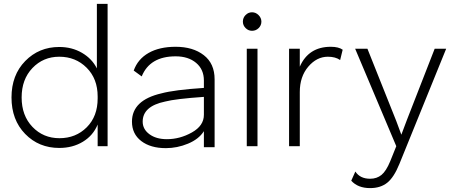

<svg xmlns="http://www.w3.org/2000/svg" viewBox="-20 -750 2324 985"><path d="M532 -730V0H481V-111Q458 -55 405.5 -23Q353 9 284 9Q179 9 109 -63Q39 -135 39 -250Q39 -365 109.5 -437Q180 -509 284 -509Q349 -509 400.5 -479Q452 -449 477 -399V-730ZM285 -41Q369 -41 425 -97Q481 -153 481 -245V-255Q481 -346 424.5 -402.5Q368 -459 284 -459Q202 -459 146.5 -401Q91 -343 91 -250Q91 -157 146.5 -99Q202 -41 285 -41Z M881 -510Q970 -510 1025.5 -467Q1081 -424 1081 -343V-87V5H1026V-77Q1000 -36 944.5 -13Q889 10 831 10Q752 10 704.5 -26.5Q657 -63 657 -126Q657 -236 808 -271Q874 -289 1026 -299V-337Q1026 -394 986 -427.5Q946 -461 881 -461Q749 -461 707 -358L666 -388Q687 -447 742.5 -478.5Q798 -510 881 -510ZM712 -126Q712 -87 746.5 -61.5Q781 -36 836 -36Q903 -36 964.5 -70.5Q1026 -105 1026 -161V-253Q881 -243 827 -229Q712 -205 712 -126Z M1273 -592Q1254 -592 1240 -606Q1226 -620 1226 -639Q1226 -659 1240 -673Q1254 -687 1273 -687Q1292 -687 1306.5 -672.5Q1321 -658 1321 -639Q1321 -620 1307 -606Q1293 -592 1273 -592ZM1246 0V-500H1301V0Z M1677 -510Q1717 -510 1738 -495L1725 -442Q1701 -459 1662 -459Q1605 -459 1561.5 -408Q1518 -357 1518 -278V0H1463V-500H1518V-408Q1563 -510 1677 -510Z M2029 91Q2001 160 1966.5 187.5Q1932 215 1879 215Q1816 215 1782 177L1803 130Q1827 167 1879 167Q1913 167 1937 147.5Q1961 128 1982 77L2013 0L1802 -500H1865L2013 -129L2039 -59L2068 -136L2210 -500H2269Z"/></svg>

Font: Human Sans Light
Style: Regular
Weight: 300
Designer: Tim Radville
Foundry: Continuum
Version: Version 1.000;FEAKit 1.0